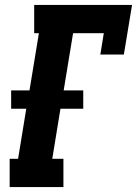

<svg xmlns="http://www.w3.org/2000/svg" viewBox="-20 -755 553 775"><path d="M19 0V-114H53L86 -316H25V-390H99L137 -621H118V-735H513L480 -535H385L399 -621H275L237 -390H316V-316H224L191 -114H236V0Z"/></svg>

Font: Iosevka Curly Slab HvObl
Style: Regular
Weight: 900
Italic angle: -9°
Monospace: yes
Designer: Belleve Invis
Foundry: Belleve Invis
Version: Version 11.1.0; ttfautohint (v1.8.3)